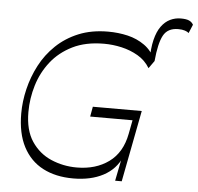

<svg xmlns="http://www.w3.org/2000/svg" viewBox="-57 -893 986 958"><g transform="rotate(5 436.5 -414.0)"><path d="M673 -612Q673 -674 683.5 -716.5Q694 -759 713 -785Q732 -811 757 -823Q782 -835 810 -835Q838 -835 852 -828.5Q866 -822 873 -809L855 -766Q849 -772 835.5 -776.5Q822 -781 802 -781Q749 -781 727.5 -741Q706 -701 698 -612ZM344 7Q256 7 192 -26.5Q128 -60 93 -127Q58 -194 58 -294Q58 -354 73 -416.5Q88 -479 118 -536.5Q148 -594 195.5 -639.5Q243 -685 307.5 -711.5Q372 -738 455 -738Q506 -738 553 -727Q600 -716 638 -689Q676 -662 698 -612L671 -574Q648 -612 610 -634Q572 -656 528 -666Q484 -676 440 -676Q348 -676 282.5 -643.5Q217 -611 175 -557.5Q133 -504 113 -438Q93 -372 93 -304Q93 -213 130.5 -157Q168 -101 228.5 -75Q289 -49 357 -49Q452 -49 517.5 -96.5Q583 -144 601 -239L619 -333L641 -308H402L411 -358H656L587 0H554L584 -151L585 -124Q557 -59 494.5 -26Q432 7 344 7Z"/></g></svg>

Font: Savate ExtraLight
Style: Italic
Weight: 200
Italic angle: -11°
Designer: Max Esnée
Foundry: Plomb Type
Version: Version 2.000